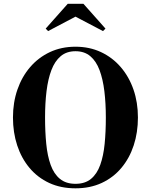

<svg xmlns="http://www.w3.org/2000/svg" viewBox="-20 -1014 820 1044"><path d="M390.5 10Q310.5 10 247.5 -19.2Q184.5 -48.5 140.5 -101Q96.5 -153.5 73.5 -223.5Q50.5 -293.5 50.5 -375Q50.5 -457 74.8 -527Q99 -597 144 -649.2Q189 -701.5 251.5 -730.8Q314 -760 390.5 -760Q466.5 -760 529 -730.8Q591.5 -701.5 636.5 -649.2Q681.5 -597 705.8 -527Q730 -457 730 -375Q730 -293.5 707 -223.5Q684 -153.5 640 -101Q596 -48.5 533 -19.2Q470 10 390.5 10ZM390.5 -14.5Q442.5 -14.5 475 -41.5Q507.5 -68.5 525 -117.2Q542.5 -166 549 -231.8Q555.5 -297.5 555.5 -375Q555.5 -452.5 547.5 -518.2Q539.5 -584 521.2 -632.8Q503 -681.5 471 -708.5Q439 -735.5 390.5 -735.5Q342 -735.5 310 -708.5Q278 -681.5 259.5 -632.8Q241 -584 233 -518.2Q225 -452.5 225 -375Q225 -297.5 231.5 -231.8Q238 -166 255.5 -117.2Q273 -68.5 305.8 -41.5Q338.5 -14.5 390.5 -14.5ZM241.5 -845 228.5 -858.5 348.5 -993.5H433.5L553.5 -858.5L540 -845L390.5 -923.5Z"/></svg>

Font: Bodoni Moda 9pt
Style: Bold
Weight: 700
Designer: Owen Earl
Foundry: indestructible type
Version: Version 2.005